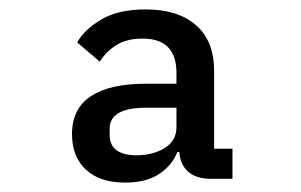

<svg xmlns="http://www.w3.org/2000/svg" viewBox="-20 -730 640 408"><path d="M429 -350Q397 -350 380 -365Q363 -380 361 -407H357Q346 -379 318.5 -360.5Q291 -342 246 -342Q192 -342 162.5 -369.5Q133 -397 133 -445Q133 -499 173 -525.5Q213 -552 288 -552H355V-575Q355 -648 283 -648Q249 -648 227 -634Q205 -620 192 -599L144 -640Q160 -668 196 -689Q232 -710 290 -710Q358 -710 396.5 -676.5Q435 -643 435 -579V-414H474V-350ZM288 -501Q252 -501 232.5 -490Q213 -479 213 -456V-444Q213 -421 228 -410.5Q243 -400 270 -400Q305 -400 330 -415.5Q355 -431 355 -460V-501Z"/></svg>

Font: IBM Plex Mono Medium
Style: Regular
Weight: 500
Monospace: yes
Designer: Mike Abbink, Paul van der Laan, Pieter van Rosmalen
Foundry: Bold Monday
Version: Version 2.3